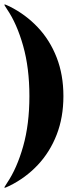

<svg xmlns="http://www.w3.org/2000/svg" viewBox="-20 -740 369 875"><path d="M269 -302Q269 -205 238.2 -126Q207.5 -47 152.2 11.8Q97 70.5 24 106.5Q2.5 117 0.5 115.5Q-0.5 114.5 1.5 110.8Q3.5 107 12 94Q57 27.5 85.5 -73Q114 -173.5 114 -302Q114 -430 85.5 -531Q57 -632 12 -698Q3.5 -710.5 1.5 -714.5Q-0.5 -718.5 0.5 -719.5Q2.5 -721 24 -710.5Q97 -674 152.2 -615.5Q207.5 -557 238.2 -478Q269 -399 269 -302Z"/></svg>

Font: Fraunces 144pt S000 Black
Style: Regular
Weight: 900
Version: Version 1.000; ttfautohint (v1.8.3)